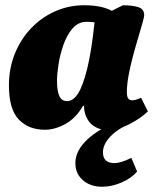

<svg xmlns="http://www.w3.org/2000/svg" viewBox="-20 -482 602 731"><path d="M151 12Q89 12 51.5 -27Q14 -66 14 -157Q14 -222 36.5 -277.5Q59 -333 98.5 -374.5Q138 -416 190 -439Q242 -462 300 -462Q330 -462 356 -457.5Q382 -453 406 -441L448 -462Q483 -462 506 -455Q529 -448 529 -424Q529 -418 522.5 -394.5Q516 -371 506 -338Q496 -305 486 -267.5Q476 -230 469.5 -194.5Q463 -159 463 -132Q463 -113 468.5 -106.5Q474 -100 484 -100Q489 -100 498 -102.5Q507 -105 517 -110L543 -58Q518 -33 475 -10.5Q432 12 385 12Q365 12 350 5Q335 -2 324 -13Q300 -40 300 -79H296Q269 -32 229 -10Q189 12 151 12ZM197 -174Q197 -137 205.5 -117Q214 -97 236 -97Q258 -97 276.5 -125Q295 -153 311.5 -218.5Q328 -284 340 -397Q326 -399 310 -399Q278 -399 256 -373.5Q234 -348 221 -310Q208 -272 202.5 -235Q197 -198 197 -174ZM369 229Q324 229 295.5 204Q267 179 267 139Q267 92 312 49.5Q357 7 443 -27L472 -9Q427 9 399.5 38.5Q372 68 372 98Q372 139 416 139Q440 139 480 119L502 171Q481 196 443.5 212.5Q406 229 369 229Z"/></svg>

Font: Petrona Black
Style: Italic
Weight: 900
Italic angle: -9°
Designer: Ringo R. Seeber
Foundry: Ringo R. Seeber
Version: Version 2.001; ttfautohint (v1.8.3)